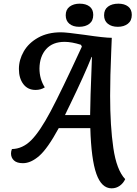

<svg xmlns="http://www.w3.org/2000/svg" viewBox="-20 -866 744 1046"><path d="M472 -168H300Q239 -56 193.5 -16.5Q148 23 105 23Q72 23 56 8Q40 -7 40 -30Q40 -42 45 -54Q103 -55 150 -102Q197 -149 255.5 -259Q314 -369 426 -612L421 -622Q370 -638 332 -638Q267 -638 231.5 -598.5Q196 -559 195 -493Q195 -436 224 -390Q202 -376 174 -376Q131 -376 107 -408Q83 -440 83 -490Q83 -540 109.5 -586Q136 -632 188 -661Q240 -690 312 -690Q342 -690 442 -676Q550 -660 589 -660L586 -586Q580 -450 580 -344Q580 -179 597.5 -59.5Q615 60 662 110Q652 132 632.5 146Q613 160 588 160Q533 160 505 81Q477 2 472 -168ZM481 -556H479Q440 -458 362 -297Q356 -285 349 -270.5Q342 -256 334 -239H471Q471 -306 481 -556ZM338 -783Q338 -814 359.5 -830Q381 -846 414 -846Q448 -846 468 -830.5Q488 -815 488 -785Q488 -753 467 -736.5Q446 -720 411 -720Q378 -720 358 -736.5Q338 -753 338 -783ZM547 -783Q547 -814 568.5 -830Q590 -846 625 -846Q658 -846 678 -830.5Q698 -815 698 -785Q698 -753 676.5 -736.5Q655 -720 622 -720Q588 -720 567.5 -736.5Q547 -753 547 -783Z"/></svg>

Font: Sansita SW
Style: Italic
Weight: 400
Italic angle: -11°
Designer: Pablo Cosgaya
Foundry: Omnibus-Type
Version: Version 1.000